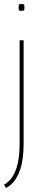

<svg xmlns="http://www.w3.org/2000/svg" viewBox="-38 -731 198 959"><path d="M69 -677Q59 -677 57 -679.5Q55 -682 55 -694Q55 -706 57 -708.5Q59 -711 69 -711Q80 -711 82 -708.5Q84 -706 84 -694Q84 -682 82 -679.5Q80 -677 69 -677ZM80 -530V-14Q80 64 63.5 114Q47 164 16 192Q10 196 4 200.5Q-2 205 -8 208L-18 191Q-8 187 1 178Q30 154 45 106.5Q60 59 60 -14V-530Z"/></svg>

Font: Georama SemiCondensed Thin
Style: Regular
Weight: 100
Width: 4
Designer: Jean-Baptiste Levee
Foundry: Production Type
Version: Version 1.000